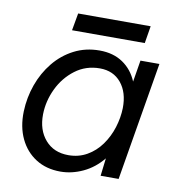

<svg xmlns="http://www.w3.org/2000/svg" viewBox="-76 -717 739 798"><g transform="rotate(10 293.5 -318.0)"><path d="M231 12Q171 12 127 -16Q83 -44 59.5 -93.5Q36 -143 38 -208Q40 -267 59.5 -321.5Q79 -376 114 -419Q149 -462 197.5 -487Q246 -512 305 -512Q363 -512 403.5 -484.5Q444 -457 464 -409L479 -500H559L475 0H399L408 -75Q373 -32 326 -10Q279 12 231 12ZM252 -61Q295 -61 330 -81Q365 -101 389.5 -135Q414 -169 427 -210.5Q440 -252 441 -293Q442 -359 409 -399Q376 -439 319 -439Q260 -439 215 -405Q170 -371 145 -318.5Q120 -266 119 -210Q118 -144 154 -102.5Q190 -61 252 -61ZM177 -575 190 -648H496L484 -575Z"/></g></svg>

Font: Figtree
Style: Italic
Weight: 400
Italic angle: -9.5°
Foundry: Erik Kennedy
Version: Version 2.001; ttfautohint (v1.8.4.7-5d5b);gftools[0.9.27]